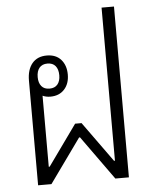

<svg xmlns="http://www.w3.org/2000/svg" viewBox="-53 -787 662 832"><g transform="rotate(-5 278.0 -371.5)"><path d="M79 -455Q79 -503 101.5 -530Q124 -557 165 -557Q205 -557 227 -532Q249 -507 249 -467Q249 -427 226.5 -402.5Q204 -378 166 -378Q147 -378 132 -385V-76H136L262 -252H290L416 -77H420V-743H474V0H415L278 -191H274L137 0H79ZM165 -413Q188 -413 200 -427.5Q212 -442 212 -467Q212 -493 200 -507.5Q188 -522 165 -522Q142 -522 130 -507.5Q118 -493 118 -467Q118 -442 130 -427.5Q142 -413 165 -413Z"/></g></svg>

Font: Noto Sans Thai Looped SemiCondensed Light
Style: Regular
Weight: 300
Width: 4
Designer: Sasikarn Vongin, Ben Mitchell
Foundry: The Fontpad Ltd
Version: Version 1.001; ttfautohint (v1.8.4.7-5d5b)